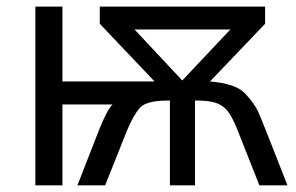

<svg xmlns="http://www.w3.org/2000/svg" viewBox="-20 -555 886 575"><path d="M669.9 -466.8H382.8L525.9 -314ZM773.9 -535.2V-483.9L608.9 -311Q686 -304.7 713.9 -275.1Q741.7 -245.6 753.4 -220Q765.1 -194.3 840.8 0H756.8L691.9 -164.1Q675.3 -206.1 661.1 -223.1Q647 -240.2 626 -247.1Q605 -253.9 568.8 -253.9H564V0H488.8V-253.9H483.9Q418 -253.9 398.7 -231.9Q379.4 -210 360.8 -165L294.9 0H211.9L275.9 -164.1Q298.8 -222.7 316.9 -242.2H167V0H85.9V-535.2H167V-311H442.9L278.8 -483.9V-535.2Z"/></svg>

Font: OpenSans-Regular
Style: Regular
Weight: 400
Foundry: Ascender Corporation
Version: Version 1.10